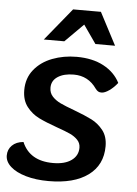

<svg xmlns="http://www.w3.org/2000/svg" viewBox="-64 -814 617 867"><g transform="rotate(5 244.5 -381.0)"><path d="M-9 -89Q-9 -116 9.5 -134.5Q28 -153 61 -156Q96 -73 202 -73Q255 -73 285 -94.5Q315 -116 315 -152Q315 -173 301 -187.5Q287 -202 266.5 -211.5Q246 -221 206 -235Q155 -253 122.5 -269Q90 -285 67 -314.5Q44 -344 44 -390Q44 -444 75 -482.5Q106 -521 157 -540.5Q208 -560 267 -560Q339 -560 389.5 -533Q440 -506 464 -459Q448 -438 427.5 -423.5Q407 -409 392 -409Q383 -409 377 -412.5Q371 -416 365 -424Q327 -479 261 -479Q216 -479 188.5 -461Q161 -443 161 -411Q161 -387 176 -371Q191 -355 213 -344.5Q235 -334 276 -319Q327 -300 357.5 -284.5Q388 -269 410 -241Q432 -213 432 -169Q432 -84 368 -37Q304 10 189 10Q131 10 86 -3Q41 -16 16 -38.5Q-9 -61 -9 -89ZM232 -772H358L435 -625H346L288 -708L205 -625H112Z"/></g></svg>

Font: Krub SemiBold
Style: Italic
Weight: 600
Italic angle: -8°
Designer: Ekaluck Peanpanawate
Foundry: Cadson Demak Co.,Ltd.
Version: Version 1.000; ttfautohint (v1.6)